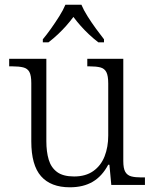

<svg xmlns="http://www.w3.org/2000/svg" viewBox="-20 -786 658 816"><path d="M277 10Q196 10 154.5 -37Q113 -84 113 -185V-433Q113 -465 105 -480Q97 -495 79 -499.5Q61 -504 33 -504H19V-536H177V-186Q177 -141 187 -107.5Q197 -74 222.5 -55Q248 -36 295 -36Q344 -36 376.5 -59Q409 -82 424.5 -121.5Q440 -161 440 -210V-431Q440 -464 432 -479.5Q424 -495 406.5 -499.5Q389 -504 361 -504H351V-536H504V-102Q504 -70 512.5 -55.5Q521 -41 537.5 -36.5Q554 -32 579 -32H596V0H453L445 -86H440Q414 -37 374 -13.5Q334 10 277 10ZM162 -619Q178 -638 196.5 -664Q215 -690 232 -717Q249 -744 258 -766H326Q335 -744 352 -717Q369 -690 388 -664Q407 -638 422 -619V-606H398Q376 -623 357.5 -640.5Q339 -658 323 -676Q307 -694 292 -714Q277 -694 261 -676Q245 -658 226.5 -640.5Q208 -623 186 -606H162Z"/></svg>

Font: Noto Serif Armenian Light
Style: Regular
Weight: 300
Version: Version 2.007